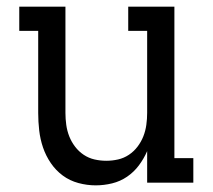

<svg xmlns="http://www.w3.org/2000/svg" viewBox="-20 -550 640 578"><path d="M268 8Q242 8 216 1Q190 -6 169 -21.5Q148 -37 133 -59Q118 -81 109.5 -106Q101 -131 98 -157.5Q95 -184 95 -210V-457H38V-530H177V-210Q177 -192 179.5 -174Q182 -156 188.5 -139.5Q195 -123 206 -108.5Q217 -94 232 -84Q247 -74 264.5 -70Q282 -66 300 -66Q318 -66 335.5 -70Q353 -74 368 -84Q383 -94 394 -108.5Q405 -123 411.5 -139.5Q418 -156 420.5 -174Q423 -192 423 -210V-457H366V-530H505V-74H562V0H423V-95Q413 -72 398 -52Q383 -32 362.5 -18Q342 -4 317.5 2Q293 8 268 8Z"/></svg>

Font: Iosevka Slab Extended
Style: Regular
Weight: 400
Width: 7
Monospace: yes
Designer: Belleve Invis
Foundry: Belleve Invis
Version: Version 11.1.1; ttfautohint (v1.8.3)